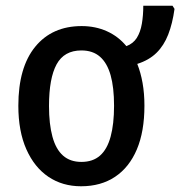

<svg xmlns="http://www.w3.org/2000/svg" viewBox="-20 -640 629 670"><path d="M484 -271Q484 -181 457.5 -118.5Q431 -56 381.5 -23Q332 10 263 10Q198 10 149 -23Q100 -56 72 -119Q44 -182 44 -271Q44 -405 103 -477Q162 -549 265 -549Q313 -549 353 -531Q393 -513 421 -479Q445 -488 457.5 -508Q470 -528 475 -557Q480 -586 480 -620H582L589 -609Q582 -558 567 -519.5Q552 -481 526 -455.5Q500 -430 459 -417Q471 -387 477.5 -350.5Q484 -314 484 -271ZM151 -270Q151 -207 163 -163Q175 -119 200 -97Q225 -75 264 -75Q304 -75 329 -97Q354 -119 366 -163Q378 -207 378 -271Q378 -335 366 -377.5Q354 -420 329 -442Q304 -464 264 -464Q204 -464 177.5 -415.5Q151 -367 151 -270Z"/></svg>

Font: Noto Sans Display SemiCondensed Medium
Style: Regular
Weight: 500
Width: 4
Designer: Monotype Design Team
Foundry: Monotype Imaging Inc.
Version: Version 2.003